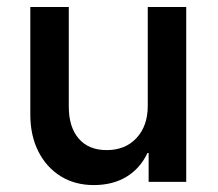

<svg xmlns="http://www.w3.org/2000/svg" viewBox="-20 -520 622 549"><path d="M248.3 9.2Q194.2 9.2 153.3 -16.2Q112.5 -41.7 89.6 -87.1Q66.7 -132.5 66.7 -192.5V-500H176.7V-215Q176.7 -156.7 205 -123.8Q233.3 -90.8 285 -90.8Q338.3 -90.8 370.4 -125.4Q402.5 -160 402.5 -217.5V-500H512.5V0H405V-82.5H401.7Q380.8 -38.3 341.7 -14.6Q302.5 9.2 248.3 9.2Z"/></svg>

Font: Funnel Sans Light Medium
Style: Regular
Weight: 500
Version: Version 1.000